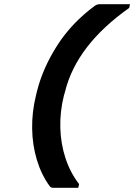

<svg xmlns="http://www.w3.org/2000/svg" viewBox="-20 -773 643 920"><path d="M434 -745Q445 -753 460 -753H603L599 -735Q347 -557 292 -335L286 -314Q267 -238 269 -161Q271 -84 294 -14.5Q317 55 359 109L355 127H236Q231 127 226.5 125.5Q222 124 218 119Q178 64 156.5 -7.5Q135 -79 134 -158Q133 -237 152 -314L157 -335Q185 -447 254 -555Q323 -663 434 -745Z"/></svg>

Font: Recursive Mn Lnr St SmB
Style: Italic
Weight: 600
Italic angle: -15°
Monospace: yes
Version: Version 1.079;hotconv 1.0.112;makeotfexe 2.5.65598; ttfautoh